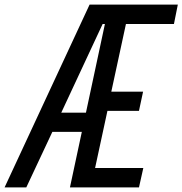

<svg xmlns="http://www.w3.org/2000/svg" viewBox="-83 -820 798 840"><path d="M-63 0 309 -800H695L678 -715H468L404 -419H543L525 -335H387L333 -85H544L525 0H223L275 -243H146L32 0ZM293 -327 376 -715H366L185 -327Z"/></svg>

Font: Victor Mono Thin SemiBold
Style: Italic
Weight: 600
Italic angle: -12°
Monospace: yes
Version: Version 1.561;gftools[0.9.30]